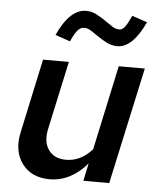

<svg xmlns="http://www.w3.org/2000/svg" viewBox="-52 -770 675 821"><g transform="rotate(5 285.0 -359.5)"><path d="M230 -501 167 -210Q154 -153 178.5 -118Q203 -83 254 -83Q285 -83 313 -96.5Q341 -110 366 -138L444 -501H556L447 0H336L352 -76Q318 -36 277.5 -15Q237 6 191 6Q113 6 73 -48Q33 -102 51 -184L119 -501ZM227 -589 163 -611Q189 -668 219.5 -696.5Q250 -725 284 -725Q308 -725 328.5 -714.5Q349 -704 367 -691.5Q385 -679 401 -668.5Q417 -658 432 -658Q445 -658 455.5 -671Q466 -684 483 -721L548 -699Q522 -643 492.5 -614.5Q463 -586 430 -586Q406 -586 385.5 -596.5Q365 -607 347.5 -619Q330 -631 314 -641.5Q298 -652 283 -652Q267 -652 254.5 -637.5Q242 -623 227 -589Z"/></g></svg>

Font: Red Hat Text Medium
Style: Italic
Weight: 500
Italic angle: -12°
Designer: Pentagram / MCKL
Foundry: Pentagram / MCKL
Version: Version 1.003; Red Hat Text Medium Italic